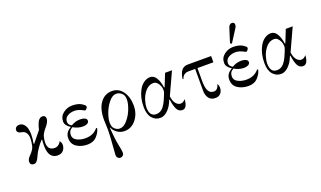

<svg xmlns="http://www.w3.org/2000/svg" viewBox="-94 -1321 3671 2194"><g transform="rotate(-20 1742.0 -224.0)"><path d="M56 -420Q56 -442 71 -455Q86 -468 109 -468Q140 -468 161.5 -447Q183 -426 192.5 -393.5Q202 -361 202 -321Q202 -265 191 -208L197 -205L303 -336Q308 -358 312.5 -373Q317 -388 325 -408Q333 -428 341.5 -440Q350 -452 362.5 -460Q375 -468 390 -468Q410 -468 420 -457Q430 -446 430 -428Q430 -386 376 -326Q360 -308 346.5 -285Q333 -262 330 -249Q319 -210 319 -173Q319 -80 404 -80Q428 -80 449 -95Q470 -110 480 -134Q500 -112 500 -84Q500 -47 476.5 -17.5Q453 12 405 12Q354 12 324.5 -26Q295 -64 295 -147Q295 -198 299 -218L293 -220Q260 -187 228 -138.5Q196 -90 184 -60Q155 12 118 12Q72 12 72 -32Q72 -62 109 -99Q158 -148 167 -190Q178 -242 178 -280Q178 -316 162 -344Q146 -372 108 -378Q56 -386 56 -420Z M584 -132Q584 -203 654 -241V-245Q594 -282 594 -331Q594 -393 643 -430.5Q692 -468 750 -468Q824 -468 865 -442Q906 -416 906 -403Q906 -390 894.5 -377Q883 -364 874 -364Q872 -364 842 -380Q798 -402 757 -402Q707 -402 670.5 -379Q634 -356 634 -311Q634 -276 674 -256Q725 -288 785 -288Q818 -288 841 -277Q864 -266 864 -245Q864 -223 842.5 -211.5Q821 -200 791 -200Q729 -200 673 -234Q624 -210 624 -155Q624 -110 669 -87Q714 -64 770 -64Q869 -64 923 -132L934 -128Q926 -81 884 -34.5Q842 12 770 12Q693 12 638.5 -24Q584 -60 584 -132Z M1179 -34Q1226 -34 1271.5 -88Q1317 -142 1341.5 -208Q1366 -274 1366 -319Q1366 -374 1335 -398Q1304 -422 1271 -422Q1225 -422 1181.5 -368.5Q1138 -315 1114 -249Q1090 -183 1090 -137Q1090 -82 1118.5 -58Q1147 -34 1179 -34ZM1220 12Q1170 12 1131 -15.5Q1092 -43 1077 -82L1072 -80L1078 -15Q1083 50 1090 92Q1092 106 1103 160Q1114 214 1114 232Q1114 257 1100.5 269.5Q1087 282 1070 282Q1053 282 1039.5 269.5Q1026 257 1026 232Q1026 215 1035 106.5Q1044 -2 1044 -62Q1044 -82 1042 -134.5Q1040 -187 1040 -188Q1040 -322 1094.5 -395Q1149 -468 1236 -468Q1318 -468 1367 -399Q1416 -330 1416 -228Q1416 -128 1359.5 -58Q1303 12 1220 12Z M1654 10Q1596 10 1556 -36Q1516 -82 1516 -172Q1516 -286 1561 -369Q1586 -416 1623 -442Q1660 -468 1700 -468Q1747 -468 1774.5 -421Q1802 -374 1812 -303L1818 -301L1880 -456H1964L1839 -184Q1847 -124 1872 -94Q1897 -64 1929 -64Q1961 -64 1986 -98Q1986 -52 1970 -20Q1954 12 1922 12Q1878 12 1856.5 -30.5Q1835 -73 1825 -150H1819Q1801 -105 1786 -82Q1726 10 1654 10ZM1626 -46Q1651 -46 1672.5 -56.5Q1694 -67 1709 -85Q1724 -103 1737.5 -125.5Q1751 -148 1761 -173Q1771 -198 1782 -222Q1796 -256 1796 -270Q1796 -306 1786 -329Q1758 -392 1713 -392Q1649 -392 1601 -326Q1572 -285 1558 -236.5Q1544 -188 1544 -157Q1544 -46 1626 -46Z M2440 -456V-380H2246V-222Q2246 -142 2266.5 -103Q2287 -64 2333 -64Q2379 -64 2398 -130Q2412 -112 2412 -82Q2412 -42 2389 -15Q2366 12 2324 12Q2270 12 2244 -24.5Q2218 -61 2218 -114V-380H2136Q2104 -380 2082 -362.5Q2060 -345 2054 -318H2044Q2044 -341 2055 -374Q2066 -407 2082 -425Q2110 -456 2154 -456Z M2790 -730Q2822 -730 2822 -699Q2822 -688 2819 -679Q2816 -670 2811 -663Q2806 -656 2800 -646L2712 -508L2692 -518L2742 -676Q2747 -693 2751.5 -702.5Q2756 -712 2766 -721Q2776 -730 2790 -730ZM2542 -132Q2542 -203 2612 -241V-245Q2552 -282 2552 -331Q2552 -393 2601 -430.5Q2650 -468 2708 -468Q2782 -468 2823 -442Q2864 -416 2864 -403Q2864 -390 2852.5 -377Q2841 -364 2832 -364Q2830 -364 2800 -380Q2756 -402 2715 -402Q2665 -402 2628.5 -379Q2592 -356 2592 -311Q2592 -276 2632 -256Q2683 -288 2743 -288Q2776 -288 2799 -277Q2822 -266 2822 -245Q2822 -223 2800.5 -211.5Q2779 -200 2749 -200Q2687 -200 2631 -234Q2582 -210 2582 -155Q2582 -110 2627 -87Q2672 -64 2728 -64Q2827 -64 2881 -132L2892 -128Q2884 -81 2842 -34.5Q2800 12 2728 12Q2651 12 2596.5 -24Q2542 -60 2542 -132Z M3122 10Q3064 10 3024 -36Q2984 -82 2984 -172Q2984 -286 3029 -369Q3054 -416 3091 -442Q3128 -468 3168 -468Q3215 -468 3242.5 -421Q3270 -374 3280 -303L3286 -301L3348 -456H3432L3307 -184Q3315 -124 3340 -94Q3365 -64 3397 -64Q3429 -64 3454 -98Q3454 -52 3438 -20Q3422 12 3390 12Q3346 12 3324.5 -30.5Q3303 -73 3293 -150H3287Q3269 -105 3254 -82Q3194 10 3122 10ZM3094 -46Q3119 -46 3140.5 -56.5Q3162 -67 3177 -85Q3192 -103 3205.5 -125.5Q3219 -148 3229 -173Q3239 -198 3250 -222Q3264 -256 3264 -270Q3264 -306 3254 -329Q3226 -392 3181 -392Q3117 -392 3069 -326Q3040 -285 3026 -236.5Q3012 -188 3012 -157Q3012 -46 3094 -46Z"/></g></svg>

Font: Old Standard TT
Style: Regular
Weight: 400
Designer: Alexey Kryukov <alexios@thessalonica.org.ru>
Version: Version 2.2